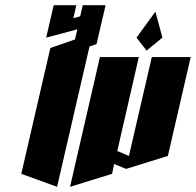

<svg xmlns="http://www.w3.org/2000/svg" viewBox="-20 -720 755 740"><path d="M187 -700H274L263 -650L289 -657L299 -700H387L352 -550L325 -541L200 0L62 -50L174 -535L269 -568L278 -607L158 -575Z M365 -500H515L432 -138L477 -119L565 -500H715L627 -119L466 -69L420 -88L412 -50L250 0Z M579 -675 606 -575 545 -525 506 -575Z"/></svg>

Font: SOV_Meka
Style: Italic
Weight: 400
Italic angle: -13°
Version: Version 1.00